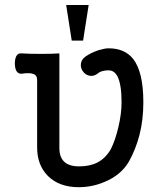

<svg xmlns="http://www.w3.org/2000/svg" viewBox="-20 -738 665 775"><path d="M129.9 -415Q129.9 -434.6 114.3 -439.5Q99.6 -445.3 66.4 -440.4Q53.7 -439.5 45.9 -452.1Q40 -463.9 40 -481.4Q40 -500 45.9 -511.7Q53.7 -524.4 66.4 -522.5Q96.7 -520.5 146.5 -520.5Q191.4 -520.5 219.7 -522.5V-139.6Q219.7 -99.6 244.1 -81.1Q263.7 -66.4 297.9 -66.4Q342.8 -66.4 373 -82Q405.3 -98.6 426.8 -134.8Q445.3 -170.9 458 -225.6Q470.7 -279.3 470.7 -325.2Q470.7 -397.5 454.1 -429.7Q441.4 -454.1 418 -454.1Q404.3 -454.1 394.5 -451.2Q381.8 -448.2 372.1 -439.5Q356.4 -428.7 339.8 -432.6Q324.2 -436.5 314.5 -450.2Q304.7 -463.9 306.6 -480.5Q308.6 -498 325.2 -509.8Q345.7 -524.4 377 -535.2Q403.3 -543 418 -543Q483.4 -543 517.6 -500Q558.6 -447.3 558.6 -325.2Q558.6 -253.9 543 -193.4Q528.3 -136.7 501 -86.9Q468.8 -31.2 402.3 -3.9Q352.5 17.6 297.9 17.6Q219.7 17.6 173.8 -27.3Q129.9 -71.3 129.9 -142.6ZM337.9 -717.8H247.1L269.5 -574.2H315.4Z"/></svg>

Font: Gungsuh
Style: Regular
Weight: 400
Version: Version 2.21